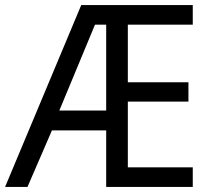

<svg xmlns="http://www.w3.org/2000/svg" viewBox="-21 -827 833 754"><path d="M736 -93V-170H481V-428H719V-504H481V-730H736V-807H298L-1 -93H87L183 -315H396V-93ZM212 -393 352 -730H396V-393Z"/></svg>

Font: Noto Sans Kannada UI SemiCondensed SemiBold
Style: Regular
Weight: 600
Width: 4
Designer: Jelle Bosma - Monotype Design Team
Foundry: Monotype Imaging Inc.
Version: Version 2.006